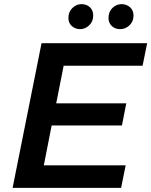

<svg xmlns="http://www.w3.org/2000/svg" viewBox="-20 -909 732 929"><path d="M192 -109H588L566 0H41L181 -700H692L670 -591H288L252 -409H591L570 -302H230ZM561 -768Q537 -768 521 -783Q505 -798 505 -822Q505 -852 524 -870.5Q543 -889 569 -889Q592 -889 609 -874Q626 -859 626 -834Q626 -805 606.5 -786.5Q587 -768 561 -768ZM368 -768Q344 -768 327.5 -783Q311 -798 311 -822Q311 -852 330.5 -870.5Q350 -889 374 -889Q399 -889 415 -874Q431 -859 431 -834Q431 -805 411.5 -786.5Q392 -768 368 -768Z"/></svg>

Font: Montserrat Thin SemiBold
Style: Italic
Weight: 600
Italic angle: -11.3°
Version: Version 9.000